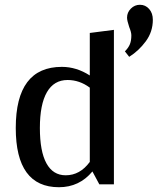

<svg xmlns="http://www.w3.org/2000/svg" viewBox="-20 -772 660 804"><path d="M457 -647V0H396L367 -54Q312 12 227 12Q46 12 46 -236Q46 -492 239 -492Q300 -492 356 -456V-634ZM356 -94V-405Q313 -437 263 -437Q206 -437 176.5 -386Q147 -335 147 -236Q147 -138 174.5 -88Q202 -38 255 -38Q315 -38 356 -94ZM620 -689Q620 -639 590.5 -599Q561 -559 521 -534L503 -557Q518 -572 524 -587Q530 -602 530 -624Q530 -637 521 -659Q512 -686 512 -698Q512 -720 528 -736Q544 -752 566 -752Q589 -752 604.5 -734.5Q620 -717 620 -689Z"/></svg>

Font: Arya
Style: Regular
Weight: 400
Designer: Eduardo Rodriguez Tunni, Modular Infotech
Foundry: Eduardo Rodriguez Tunni, Modular Infotech
Version: Version 1.002